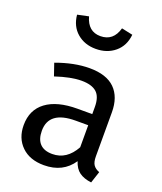

<svg xmlns="http://www.w3.org/2000/svg" viewBox="-146 -884 836 990"><g transform="rotate(20 272.0 -388.5)"><path d="M494 -52 473 12Q432 7 407 -11Q382 -29 370 -67Q317 12 213 12Q135 12 90 -32Q45 -76 45 -147Q45 -231 105.5 -276Q166 -321 277 -321H358V-360Q358 -416 331 -440Q304 -464 248 -464Q190 -464 106 -436L83 -503Q181 -539 265 -539Q358 -539 404 -493.5Q450 -448 450 -364V-123Q450 -91 461 -75.5Q472 -60 494 -52ZM358 -139V-260H289Q143 -260 143 -152Q143 -105 166 -81Q189 -57 234 -57Q313 -57 358 -139ZM109 -776 170 -789Q191 -713 259 -713Q330 -713 351 -789L412 -776Q406 -714 363.5 -678.5Q321 -643 259 -643Q198 -643 156.5 -678.5Q115 -714 109 -776Z"/></g></svg>

Font: FiraGO
Style: Regular
Weight: 400
Designer: bBox Type
Foundry: bBox Type GmbH
Version: Version 1.001;April 20, 2020;FontCreator 12.0.0.2555 64-bit